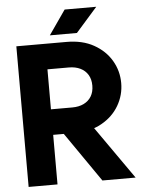

<svg xmlns="http://www.w3.org/2000/svg" viewBox="-59 -936 736 983"><g transform="rotate(-5 309.0 -444.5)"><path d="M213.4 -308.9 427 0H597.7L360.9 -337.9ZM196.3 -591.4H306.2Q339.9 -591.4 365.1 -579.2Q390.3 -567 404.2 -544Q418 -521 418 -488.7Q418 -456.5 404.2 -433.4Q390.3 -410.4 365.1 -398.1Q339.9 -385.9 306.2 -385.9H196.3ZM47.9 0H196.3V-254.7H306.2Q387.7 -254.7 445.8 -287.3Q504 -319.9 535.2 -373.3Q566.4 -426.7 566.4 -488.7Q566.4 -551.2 535.2 -604.3Q504 -657.4 445.8 -690Q387.7 -722.7 306.2 -722.7H47.9ZM362.8 -763.7 473.1 -888.7H310.6L223.7 -763.7Z"/></g></svg>

Font: Giphurs SC
Style: Regular
Weight: 400
Version: Version 0.920